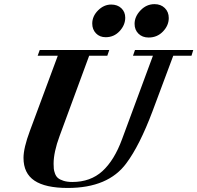

<svg xmlns="http://www.w3.org/2000/svg" viewBox="-20 -908 967 941"><path d="M708.5 -724.1Q677.7 -724.1 658.7 -742.9Q639.6 -761.7 639.6 -791Q639.6 -826.7 668.7 -857.2Q697.8 -887.7 737.3 -887.7Q768.1 -887.7 787.6 -868.7Q807.1 -849.6 807.1 -819.8Q807.1 -783.2 778.8 -753.7Q750.5 -724.1 708.5 -724.1ZM498 -725.6Q468.8 -725.6 450.4 -744.6Q432.1 -763.7 432.1 -792.5Q432.1 -828.6 460.7 -857.2Q489.3 -885.7 524.9 -885.7Q555.7 -885.7 574.7 -867.7Q593.8 -849.6 593.8 -821.3Q593.8 -785.2 566.2 -755.4Q538.6 -725.6 498 -725.6ZM312 13.2Q202.6 13.2 148.9 -22.7Q95.2 -58.6 95.2 -134.3Q95.2 -182.6 126.5 -266.6L263.2 -634.8H164.6L174.8 -663.1H515.6L505.9 -634.8H417L272 -241.2Q242.7 -162.1 242.7 -105.5Q242.7 -90.3 243.7 -80.8Q244.6 -71.3 249.5 -57.6Q254.4 -43.9 263.7 -35.9Q272.9 -27.8 291 -22Q309.1 -16.1 334.5 -16.1Q423.3 -16.1 481.7 -69.1Q540 -122.1 578.1 -225.6L729.5 -634.8H631.8L641.6 -663.1H927.2L918.5 -634.8H829.1L727.1 -361.8Q664.1 -194.8 599.6 -108.4Q510.7 13.2 312 13.2Z"/></svg>

Font: Elstob 18pt ExtraBold
Style: Italic
Weight: 800
Italic angle: -20°
Designer: Peter S. Baker
Version: Version 1.015